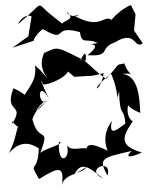

<svg xmlns="http://www.w3.org/2000/svg" viewBox="-20 -690 596 772"><path d="M176 -638C124 -684 157 -679 65 -604C36 -570 71 -642 107 -624L94 -544L30 -498L121 -528C99 -516 150 -583 156 -571C255 -514 186 -593 301 -561C310 -507 326 -540 373 -517C283 -501 418 -535 332 -468C430 -462 375 -497 443 -520C527 -573 519 -489 554 -516L519 -567L525 -633L506 -670C434 -638 386 -557 439 -600C397 -648 397 -561 278 -627C327 -633 262 -611 247 -643C288 -612 240 -610 230 -595ZM279 -381C358 -388 330 -379 397 -396C384 -311 327 -319 427 -393C463 -311 445 -267 459 -324C461 -210 479 -265 484 -193C458 -175 414 -133 430 -204C419 -189 388 -143 413 -84C346 -118 307 -119 341 -53C360 -132 271 -65 248 -107C268 -54 211 -14 217 -120C248 -113 153 -91 142 -74C184 -189 136 -108 110 -211C107 -190 109 -242 163 -279C83 -194 158 -299 166 -280C128 -271 133 -375 177 -292C152 -343 134 -395 154 -350C201 -351 312 -418 220 -430ZM279 11C308 -48 346 -10 395 28C314 -9 434 -58 412 16C376 -52 385 -55 509 -83C467 -42 538 -70 550 -77C456 -105 472 -141 515 -204C518 -196 478 -219 499 -283C470 -264 550 -234 544 -236C541 -298 537 -384 473 -393C538 -400 503 -368 480 -435C440 -425 472 -445 407 -373C362 -401 310 -465 305 -448C295 -431 333 -517 324 -444C197 -509 215 -501 155 -476C172 -493 118 -438 174 -371C98 -459 164 -380 121 -428C127 -376 110 -356 74 -301C95 -293 84 -313 34 -335C-6 -230 83 -278 29 -193C20 -231 63 -130 70 -217C39 -168 52 -146 16 -74C74 -143 126 -97 136 -94C133 14 91 -49 137 30C220 -22 240 -24 228 62C230 6 312 11 327 -18Z"/></svg>

Font: Charger Distortion
Style: 2
Weight: 400
Designer: Jasper
Foundry: Cannot Into Space Fonts
Version: Version 0.98